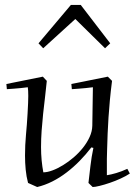

<svg xmlns="http://www.w3.org/2000/svg" viewBox="-20 -749 558 779"><path d="M350.6 -150.9Q328.6 -122.1 303.2 -96.2Q277.8 -70.3 250 -49.1Q222.2 -27.8 192.1 -12.7Q162.1 2.4 130.9 9.8L93.8 -6.8Q86.9 -32.7 84.2 -60.8Q81.5 -88.9 81.5 -118.2Q81.5 -159.7 85.4 -202.1Q89.4 -244.6 91.8 -287.1Q93.3 -313.5 94 -330.8Q94.7 -348.1 94.7 -359.9Q94.7 -372.1 94.2 -380.1Q93.8 -388.2 92.8 -395Q78.6 -393.1 63.5 -391.6Q50.8 -390.1 35.6 -389.2Q20.5 -388.2 7.8 -387.2L5.9 -408.2L153.8 -438L169.9 -420.9Q167 -389.2 162.8 -355.5Q158.7 -321.8 155 -287.4Q151.4 -252.9 148.9 -218.8Q146.5 -184.6 146.5 -151.9Q146.5 -125 148.9 -99.1Q151.4 -73.2 155.8 -49.8Q171.9 -49.8 192.9 -57.6Q213.9 -65.4 235.8 -78.9Q257.8 -92.3 279.1 -110.6Q300.3 -128.9 316.9 -149.9Q333.5 -170.9 343.8 -193.6Q354 -216.3 354.5 -238.8L356.9 -395Q342.3 -393.1 327.1 -391.6Q314.5 -390.1 299.6 -389.2Q284.7 -388.2 271.5 -387.2L269.5 -408.2L417.5 -438L434.6 -420.9Q429.2 -378.9 425.8 -342.3Q422.4 -305.7 420.2 -272Q418 -238.3 416.7 -206.5Q415.5 -174.8 414.6 -143.1Q413.6 -124.5 413.6 -104.7Q413.6 -85 413.6 -66.9V-38.1Q430.2 -40.5 451.7 -46.9Q473.1 -53.2 496.6 -64L506.8 -44.9Q491.7 -34.7 469.7 -24.7Q447.8 -14.6 425.5 -7.1Q403.3 0.5 384.3 5.1Q365.2 9.8 356 9.8L338.9 -6.8Q342.8 -38.6 346.9 -75.4Q351.1 -112.3 358.9 -148.9ZM155.3 -553.2 136.2 -573.2 267.6 -729H307.6L427.2 -573.2L406.2 -553.2L285.6 -671.9Z"/></svg>

Font: Simonetta
Style: Italic
Weight: 400
Italic angle: -2°
Designer: Gayaneh Bagdasaryan
Foundry: BrownFox
Version: Version 1.001